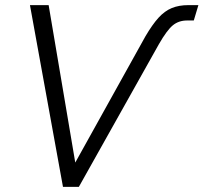

<svg xmlns="http://www.w3.org/2000/svg" viewBox="-20 -730 795 750"><path d="M226 0 97 -710H170L274 -95L548 -588Q575 -634 599 -660.5Q623 -687 651 -698.5Q679 -710 716 -710H755L737 -650H711Q678 -650 655 -631Q632 -612 601 -558L288 0Z"/></svg>

Font: Raleway
Style: Italic
Weight: 400
Italic angle: -12°
Designer: Matt McInerney, Pablo Impallari, Rodrigo Fuenzalida
Foundry: Matt McInerney, Pablo Impallari, Rodrigo Fuenzalida
Version: Version 4.026